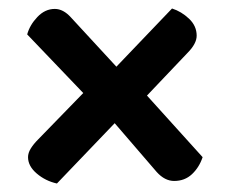

<svg xmlns="http://www.w3.org/2000/svg" viewBox="-20 -512 540 452"><path d="M326 -287 457 -142Q449 -118 432 -102Q415 -86 390 -86Q368 -86 349 -107L250 -222L114 -80Q87 -86 66.5 -103.5Q46 -121 46 -142Q46 -152 52.5 -162.5Q59 -173 70 -184L176 -293L44 -431Q50 -453 68 -472Q86 -491 109 -491Q129 -491 147 -471L254 -355L385 -492Q407 -485 425 -468Q443 -451 443 -428Q443 -409 421 -387Z"/></svg>

Font: Baloo 2 SemiBold
Style: Regular
Weight: 600
Designer: Sarang Kulkarni and Ek Type
Foundry: Ek Type
Version: Version 1.640;hotconv 1.0.111;makeotfexe 2.5.65597; ttfautoh